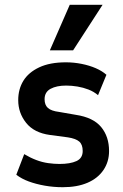

<svg xmlns="http://www.w3.org/2000/svg" viewBox="-20 -771 515 801"><path d="M242 10Q203 10 166.5 3.5Q130 -3 100 -14Q70 -25 48 -42L81 -128Q106 -113 131 -103.5Q156 -94 181 -90.5Q206 -87 228 -87Q273 -87 299 -99Q325 -111 325 -141Q325 -168 310.5 -180.5Q296 -193 263 -198L188 -208Q122 -217 89 -258.5Q56 -300 56 -353Q56 -399 77.5 -434Q99 -469 143.5 -490Q188 -511 255 -511Q288 -511 320.5 -504.5Q353 -498 379.5 -486.5Q406 -475 424 -459L389 -374Q371 -389 349 -397.5Q327 -406 303 -410Q279 -414 256 -414Q216 -414 191 -400.5Q166 -387 166 -357Q166 -333 180 -320.5Q194 -308 227 -304L296 -292Q369 -281 402 -241Q435 -201 435 -141Q435 -96 411.5 -61.5Q388 -27 345 -8.5Q302 10 242 10ZM188 -561 271 -751H408L285 -561Z"/></svg>

Font: Nunito Sans 7pt Condensed
Style: Bold
Weight: 700
Width: 3
Designer: Vernon Adams
Foundry: Vernon Adams
Version: Version 3.101;gftools[0.9.27]